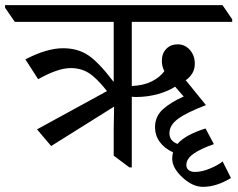

<svg xmlns="http://www.w3.org/2000/svg" viewBox="-62 -642 918 742"><path d="M447.3 -557.6V-309.6Q492.7 -311.5 524.4 -327.4Q556.2 -343.3 573.2 -367.2Q563.5 -384.8 563.5 -406.7Q563.5 -435.5 580.6 -453.1Q597.7 -470.7 625 -470.7Q652.8 -470.7 671.9 -449Q690.9 -427.2 690.9 -395.5Q690.9 -356.9 655.8 -332L733.9 -235.8Q659.7 -207.5 626.2 -182.9Q592.8 -158.2 592.8 -127.4Q592.8 -97.2 624 -85.9Q654.3 -121.1 732.4 -145.5L764.6 -85Q713.9 -67.4 686 -47.9Q658.2 -28.3 658.2 -4.4Q658.2 8.8 667.5 15.6Q676.8 22.5 691.4 22.5Q718.3 22.5 750.2 9Q782.2 -4.4 798.3 -18.1L830.6 45.9Q774.4 80.1 722.2 80.1Q682.6 80.1 643.1 43.7Q603.5 7.3 603.5 -29.3Q603.5 -43 606.9 -53.2Q573.7 -68.4 555.4 -93.5Q537.1 -118.7 537.1 -150.4Q537.1 -191.9 567.4 -219.5Q597.7 -247.1 647.9 -269L614.7 -307.1Q590.3 -290.5 549.6 -278.8Q508.8 -267.1 462.9 -267.1L447.3 -268.1V4.9H438L377.4 -40.5V-141.1L378.9 -230L135.7 -77.6L81.1 -142.1L351.6 -290Q310.1 -342.3 280 -360.6Q250 -378.9 210.9 -378.9Q162.1 -378.9 85.4 -335.9L36.1 -412.6Q119.1 -455.6 181.6 -455.6Q239.3 -455.6 280.3 -427.5Q321.3 -399.4 377.4 -325.2V-557.6H-4.9L-42.5 -612.3V-622.1H797.9L835.4 -567.4V-557.6Z"/></svg>

Font: Noto Serif Devanagari
Style: Regular
Weight: 400
Designer: Monotype Design Team
Foundry: Monotype Imaging Inc.
Version: Version 1.01